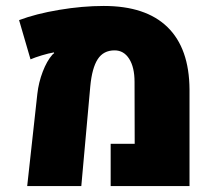

<svg xmlns="http://www.w3.org/2000/svg" viewBox="-20 -628 720 648"><path d="M106 -311Q110.4 -350.1 124.3 -386.2Q138.2 -422.4 156.7 -443.4Q161.1 -447.8 162.6 -448.2L162.1 -451.2Q144.5 -448.2 121.1 -441.2Q97.7 -434.1 83 -427.7L44.4 -560.1Q101.1 -581.5 179.7 -594.7Q258.3 -607.9 330.1 -607.9Q472.2 -607.9 545.4 -536.4Q618.7 -464.8 619.6 -326.2V0H353.5V-142.6H434.6L434.1 -351.6Q434.1 -400.9 416 -429.4Q397.9 -458 366.7 -458Q329.1 -458 309.8 -428.2Q290.5 -398.4 284.7 -336.4L254.4 0H71.8Z"/></svg>

Font: Heebo Black
Style: Regular
Weight: 900
Designer: Oded Ezer
Foundry: Meir Sadan
Version: Version 2.001; ttfautohint (v1.5.14-ce02) -l 8 -r 50 -G 200 